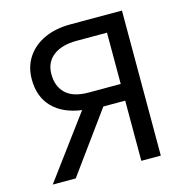

<svg xmlns="http://www.w3.org/2000/svg" viewBox="-104 -798 865 895"><g transform="rotate(-15 328.5 -350.0)"><path d="M41.5 0 263.5 -300Q173.5 -312 123.8 -363Q74 -414 74 -498.5Q74 -558.5 103.5 -603.8Q133 -649 187 -674.5Q241 -700 315 -700H563V0H469V-290.5H363.5L152.5 0ZM314 -371H469V-618.5H322.5Q250.5 -618.5 209.5 -587Q168.5 -555.5 168.5 -498Q168.5 -439 204.5 -405Q240.5 -371 314 -371Z"/></g></svg>

Font: Geologica Roman Light
Style: Regular
Weight: 300
Designer: Sindre Bremnes, Frode Helland
Foundry: Monokrom Skriftforlag AS
Version: Version 1.010;gftools[0.9.28]